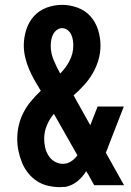

<svg xmlns="http://www.w3.org/2000/svg" viewBox="-20 -763 540 791"><path d="M228 8Q203 8 178.5 2.5Q154 -3 133 -16.5Q112 -30 96 -50Q80 -70 70.5 -93.5Q61 -117 56 -141.5Q51 -166 51 -191Q51 -219 57.5 -247Q64 -275 77 -300Q90 -325 108.5 -347Q127 -369 148 -389Q135 -410 122.5 -432Q110 -454 100 -477.5Q90 -501 84 -526Q78 -551 78 -576Q78 -608 88 -640Q98 -672 119.5 -696Q141 -720 172 -731.5Q203 -743 236 -743Q268 -743 299.5 -731.5Q331 -720 352.5 -696Q374 -672 384 -640Q394 -608 394 -575Q394 -545 385.5 -516Q377 -487 362 -461Q347 -435 326.5 -412.5Q306 -390 283 -370Q285 -367 287 -363.5Q289 -360 291 -356L352 -247L382 -324H490L427 -162Q425 -155 422 -148Q419 -141 416 -134L491 0H368L342 -47L339 -51L335 -58Q321 -34 298.5 -16Q276 2 249 7H240ZM228 -460Q240 -472 249.5 -485Q259 -498 266.5 -512.5Q274 -527 278 -543Q282 -559 282 -575Q282 -587 280 -599Q278 -611 273 -621.5Q268 -632 258 -639.5Q248 -647 236 -647Q224 -647 214 -639.5Q204 -632 198.5 -621Q193 -610 191 -598Q189 -586 189 -574Q189 -544 201 -515.5Q213 -487 228 -460ZM239 -88Q257 -88 272.5 -98Q288 -108 299 -123L202 -294Q184 -273 173 -246.5Q162 -220 162 -192Q162 -173 166 -155.5Q170 -138 179.5 -122.5Q189 -107 205 -97.5Q221 -88 239 -88Z"/></svg>

Font: Iosevka Julsh Curly
Style: Bold
Weight: 700
Designer: Belleve Invis
Foundry: Belleve Invis
Version: Version 15.0.2; ttfautohint (v1.8.4)